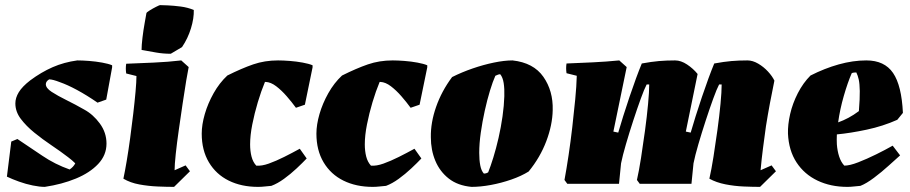

<svg xmlns="http://www.w3.org/2000/svg" viewBox="-20 -718 3553 750"><path d="M155 12Q135 12 108 6.5Q81 1 54.5 -8.5Q28 -18 7 -28L24 -165L48 -175Q96 -143 145.5 -109.5Q195 -76 252 -56Q267 -66 274 -80Q268 -86 261 -92Q254 -98 246 -104Q216 -127 181 -150.5Q146 -174 114 -200Q82 -226 61 -254Q40 -282 40 -314Q40 -336 53.5 -358Q67 -380 98 -404Q141 -436 185.5 -455.5Q230 -475 282 -482Q302 -482 328 -480Q354 -478 379 -473.5Q404 -469 418 -463V-455L395 -329L361 -317Q319 -346 281 -366.5Q243 -387 214 -397Q186 -408 172 -408Q159 -400 159 -389Q159 -374 182 -359Q205 -344 239.5 -327Q274 -310 309 -290Q344 -271 370 -235.5Q396 -200 396 -157Q396 -112 363.5 -77.5Q331 -43 276.5 -20.5Q222 2 155 12Z M513 -421 473 -431Q470 -451 473 -469Q524 -471 580.5 -473.5Q637 -476 688 -482L717 -456Q714 -442 707.5 -403.5Q701 -365 693.5 -314Q686 -263 678.5 -211Q671 -159 666.5 -116.5Q662 -74 662 -53L705 -72L722 -49L660 12Q632 12 596 10.5Q560 9 524.5 2.5Q489 -4 462 -20Q468 -48 475 -89.5Q482 -131 488.5 -179Q495 -227 500.5 -274Q506 -321 509.5 -360Q513 -399 513 -421ZM533 -523Q533 -541 536.5 -570.5Q540 -600 545 -627.5Q550 -655 552 -667Q553 -670 565 -677.5Q577 -685 590 -691.5Q603 -698 605 -698Q613 -698 635.5 -697Q658 -696 685.5 -692.5Q713 -689 737 -679Q738 -647 726 -607.5Q714 -568 691 -534Q680 -527 669 -521Q658 -515 647 -508Q617 -508 589 -513Q561 -518 533 -523Z M988 12Q923 12 873.5 -12.5Q824 -37 796 -84Q768 -131 768 -196Q768 -231 780 -272.5Q792 -314 814.5 -354Q837 -394 868 -423Q924 -451 969 -466.5Q1014 -482 1066 -482Q1086 -482 1112 -480Q1138 -478 1162.5 -473.5Q1187 -469 1201 -463V-455L1171 -309L1136 -297Q1120 -319 1100 -342Q1080 -365 1059 -381Q1038 -397 1018 -398H1015Q1000 -362 987 -318.5Q974 -275 965.5 -232Q957 -189 957 -154Q957 -128 962.5 -106.5Q968 -85 981 -71Q1002 -69 1030 -79Q1058 -89 1090 -105Q1122 -121 1151 -137L1178 -99Q1162 -82 1138.5 -60Q1115 -38 1089.5 -19.5Q1064 -1 1040 8Q1027 9 1014 10.5Q1001 12 988 12Z M1436 12Q1371 12 1321.5 -12.5Q1272 -37 1244 -84Q1216 -131 1216 -196Q1216 -231 1228 -272.5Q1240 -314 1262.5 -354Q1285 -394 1316 -423Q1372 -451 1417 -466.5Q1462 -482 1514 -482Q1534 -482 1560 -480Q1586 -478 1610.5 -473.5Q1635 -469 1649 -463V-455L1619 -309L1584 -297Q1568 -319 1548 -342Q1528 -365 1507 -381Q1486 -397 1466 -398H1463Q1448 -362 1435 -318.5Q1422 -275 1413.5 -232Q1405 -189 1405 -154Q1405 -128 1410.5 -106.5Q1416 -85 1429 -71Q1450 -69 1478 -79Q1506 -89 1538 -105Q1570 -121 1599 -137L1626 -99Q1610 -82 1586.5 -60Q1563 -38 1537.5 -19.5Q1512 -1 1488 8Q1475 9 1462 10.5Q1449 12 1436 12Z M1822 12Q1768 7 1733 -20.5Q1698 -48 1680.5 -90Q1663 -132 1663 -182Q1662 -239 1683.5 -300.5Q1705 -362 1746 -417Q1784 -436 1826 -450.5Q1868 -465 1909 -473.5Q1950 -482 1982 -482Q2064 -473 2102.5 -418Q2141 -363 2139 -288Q2138 -230 2114 -166.5Q2090 -103 2045 -48Q2016 -30 1977 -16.5Q1938 -3 1897.5 4.5Q1857 12 1822 12ZM1870 -40Q1880 -40 1887 -45Q1896 -67 1907 -102.5Q1918 -138 1927.5 -179.5Q1937 -221 1943 -263.5Q1949 -306 1950 -342Q1951 -371 1947.5 -393.5Q1944 -416 1934 -428Q1927 -428 1915 -422Q1905 -400 1894 -364Q1883 -328 1873.5 -285Q1864 -242 1858 -199.5Q1852 -157 1852 -121Q1852 -93 1856 -72Q1860 -51 1870 -40Z M2949 12Q2921 12 2885 10.5Q2849 9 2813.5 2Q2778 -5 2751 -20Q2759 -55 2767 -105.5Q2775 -156 2782.5 -210.5Q2790 -265 2794.5 -312.5Q2799 -360 2799 -388H2789Q2780 -371 2766 -332.5Q2752 -294 2736.5 -246.5Q2721 -199 2708 -154.5Q2695 -110 2689 -80L2681 0H2479Q2476 -4 2473.5 -7.5Q2471 -11 2468 -15Q2476 -50 2484 -101Q2492 -152 2499.5 -207.5Q2507 -263 2511.5 -311.5Q2516 -360 2516 -388H2506Q2497 -371 2483 -332.5Q2469 -294 2453.5 -246.5Q2438 -199 2425 -154.5Q2412 -110 2406 -80L2398 0H2196L2185 -15Q2193 -58 2201 -111.5Q2209 -165 2215.5 -221.5Q2222 -278 2227 -330Q2232 -382 2233 -422L2193 -432Q2190 -452 2193 -470Q2244 -472 2296 -474.5Q2348 -477 2399 -482L2428 -456L2376 -204L2395 -200Q2403 -228 2414.5 -264.5Q2426 -301 2439 -339.5Q2452 -378 2464.5 -412Q2477 -446 2487 -470Q2525 -477 2554 -479.5Q2583 -482 2617 -482Q2640 -482 2664 -466Q2688 -450 2705 -429Q2694 -373 2682 -316.5Q2670 -260 2659 -204L2678 -200Q2686 -228 2697.5 -264.5Q2709 -301 2722 -339.5Q2735 -378 2747.5 -412Q2760 -446 2770 -470Q2808 -477 2837 -479.5Q2866 -482 2900 -482Q2920 -482 2941.5 -469.5Q2963 -457 2980 -438.5Q2997 -420 3005 -403Q2996 -360 2987.5 -314.5Q2979 -269 2972 -225Q2966 -182 2960.5 -139.5Q2955 -97 2951 -53L2994 -72L3011 -49Z M3290 12Q3225 12 3173.5 -12.5Q3122 -37 3091.5 -83.5Q3061 -130 3058 -196Q3057 -231 3066.5 -272.5Q3076 -314 3096.5 -354Q3117 -394 3146 -423Q3201 -451 3256.5 -466.5Q3312 -482 3364 -482Q3435 -482 3468.5 -433Q3502 -384 3507 -277L3485 -250Q3429 -225 3365.5 -211.5Q3302 -198 3249 -193Q3248 -172 3249 -154Q3251 -128 3258 -106.5Q3265 -85 3278 -71Q3299 -71 3332.5 -84Q3366 -97 3402.5 -115Q3439 -133 3467 -149L3496 -111Q3479 -96 3451.5 -71Q3424 -46 3394 -23.5Q3364 -1 3341 8Q3328 9 3315 10.5Q3302 12 3290 12ZM3307 -432Q3291 -395 3276 -343Q3261 -291 3254 -240Q3274 -247 3294.5 -258Q3315 -269 3335 -284Q3339 -334 3338.5 -362.5Q3338 -391 3334.5 -407Q3331 -423 3325 -435Q3322 -435 3316 -434.5Q3310 -434 3307 -432Z"/></svg>

Font: Labrada Black
Style: Italic
Weight: 900
Italic angle: -7°
Designer: Mercedes Jáuregui
Foundry: Omnibus-Type Team
Version: Version 1.000; ttfautohint (v1.8.4.7-5d5b)